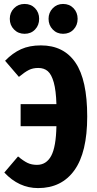

<svg xmlns="http://www.w3.org/2000/svg" viewBox="-20 -941 492 977"><path d="M105 -769Q72.8 -769 51.3 -791Q29.8 -813 29.8 -845.2Q29.8 -877 51.3 -898.9Q72.8 -920.9 105 -920.9Q137.7 -920.9 158.4 -899.2Q179.2 -877.4 179.2 -845.2Q179.2 -812.5 158.4 -790.8Q137.7 -769 105 -769ZM300.8 -769Q269.5 -769 248.3 -791Q227.1 -813 227.1 -845.2Q227.1 -877 248.3 -898.9Q269.5 -920.9 300.8 -920.9Q333.5 -920.9 354.2 -899.2Q375 -877.4 375 -845.2Q375 -812.5 354.2 -790.8Q333.5 -769 300.8 -769ZM188 -710Q304.2 -710 364 -622.3Q423.8 -534.7 423.8 -348.1Q423.8 -165.5 358.6 -74.7Q293.5 16.1 173.8 16.1Q76.2 16.1 2 -63L71.8 -145Q98.6 -122.6 119.6 -112.3Q140.6 -102.1 168 -102.1Q215.8 -102.1 240.5 -147.9Q265.1 -193.8 267.1 -298.8H85V-411.1H267.1Q265.1 -480 253.7 -521.2Q242.2 -562.5 223.1 -578.9Q204.1 -595.2 174.8 -595.2Q147.5 -595.2 127 -585Q106.4 -574.7 76.2 -549.8L5.9 -631.8Q44.4 -671.4 87.2 -690.7Q129.9 -710 188 -710Z"/></svg>

Font: Fira Sans Compressed
Style: Bold
Weight: 700
Width: 1
Designer: Carrois Corporate & Edenspiekermann AG
Foundry: Carrois Corporate GbR & Edenspiekermann AG
Version: Version 4.203;PS 004.203;hotconv 1.0.88;makeotf.lib2.5.64775